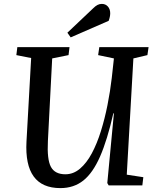

<svg xmlns="http://www.w3.org/2000/svg" viewBox="-20 -952 806 986"><path d="M631 -55 716 -42 711 0H538L531 -12L565 -370H562Q531 -233 494 -148.5Q457 -64 408 -25Q359 14 290 14Q103 14 116 -225L140 -654L64 -669L69 -710H337L332 -669L248 -652L226 -228Q221 -133 241.5 -95Q262 -57 316 -57Q357 -57 391 -86Q425 -115 451.5 -164.5Q478 -214 498 -278Q518 -342 532 -412.5Q546 -483 554 -552L565 -652L484 -669L490 -710H743L737 -669L665 -652ZM458 -909Q470 -921 480.5 -926.5Q491 -932 503 -932Q522 -932 534 -918.5Q546 -905 546 -884Q546 -866 538 -845L343 -760L326 -784Z"/></svg>

Font: Literata 36pt Medium
Style: Italic
Weight: 500
Italic angle: -2°
Designer: Latin by Veronika Burian and Jose Scaglione. Greek by Irene Vlachou. Cyrillic by Vera Evstafieva
Foundry: TypeTogether
Version: Version 3.002